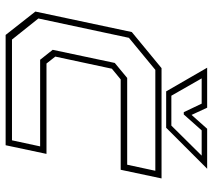

<svg xmlns="http://www.w3.org/2000/svg" viewBox="-56 -682 738 665"><g transform="rotate(90 312.5 -349.0)"><path d="M100.5 0 19.5 -103 90.5 -437 215.5 -540H597.5L567.5 -398.5H254.5L217.5 -368L175.5 -172L199.5 -141.5H512.5L482.5 0ZM116.5 -22H465.5L486.5 -119.5H186.5L152 -163L197.5 -378L249.5 -421H550L571 -518.5H221.5L110.5 -427L43.5 -113.5ZM296 -556 214 -698H352.5L377.5 -644L425.5 -698H564L422 -556ZM311 -574H414.5L518.5 -679H431L376 -617H368L338.5 -679H251Z"/></g></svg>

Font: Tourney Thin ExtraLight
Style: Italic
Weight: 250
Italic angle: -12°
Version: Version 1.015